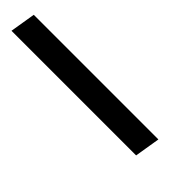

<svg xmlns="http://www.w3.org/2000/svg" viewBox="37 -205 561 561"><g transform="rotate(45 317.0 75.5)"><path d="M8 115 21 36H536L523 115Z"/></g></svg>

Font: DM Sans Italic
Style: Regular
Weight: 400
Italic angle: -10°
Designer: Colophon Foundry, Jonny Pinhorn
Foundry: Colophon Foundry
Version: Version 4.004; ttfautohint (v1.8.4.7-5d5b)